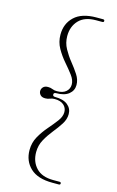

<svg xmlns="http://www.w3.org/2000/svg" viewBox="-129 -784 585 958"><g transform="rotate(15 163.0 -305.0)"><path d="M135.5 -305.5Q135.5 -296 147.5 -296Q190.5 -296 213 -277.8Q235.5 -259.5 235.5 -230.5Q235.5 -203.5 219 -178Q202.5 -152.5 181.2 -126.2Q160 -100 143.8 -70.5Q127.5 -41 127.5 -6Q127.5 43.5 157.5 75.2Q187.5 107 246 107H278.5Q286.5 107 286.5 114Q286.5 121 278.5 121H245Q169 121 131 85Q93 49 93 -7.5Q93 -46 111 -77.8Q129 -109.5 152.5 -136.5Q176 -163.5 194 -187.5Q212 -211.5 212 -234.5Q212 -256.5 195.8 -271Q179.5 -285.5 149 -285.5Q135 -285.5 124.8 -281Q114.5 -276.5 101.5 -276.5Q84.5 -276.5 76.2 -285.5Q68 -294.5 68 -305.5Q68 -317 76.2 -326Q84.5 -335 101.5 -335Q114.5 -335 124.8 -330.5Q135 -326 149 -326Q179.5 -326 195.8 -340.5Q212 -355 212 -377Q212 -400 194 -424Q176 -448 152.5 -475Q129 -502 111 -533.8Q93 -565.5 93 -604Q93 -660.5 131 -696.5Q169 -732.5 245 -732.5H278.5Q286.5 -732.5 286.5 -725.5Q286.5 -718.5 278.5 -718.5H246Q187.5 -718.5 157.5 -686.8Q127.5 -655 127.5 -605.5Q127.5 -570.5 143.8 -541Q160 -511.5 181.2 -485.2Q202.5 -459 219 -433.5Q235.5 -408 235.5 -381Q235.5 -352 213 -333.8Q190.5 -315.5 147.5 -315.5Q135.5 -315.5 135.5 -305.5Z"/></g></svg>

Font: Fraunces 72pt S000 Thin
Style: Regular
Weight: 100
Version: Version 1.000; ttfautohint (v1.8.3)